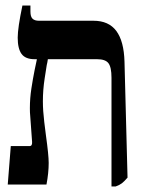

<svg xmlns="http://www.w3.org/2000/svg" viewBox="-20 -667 510 694"><path d="M441 -25Q429 -11 420.5 -4.5Q412 2 398 7H383V-386Q383 -424 372 -438.5Q361 -453 331 -453H153Q151 -439 149 -432Q148 -426 141.5 -384Q135 -342 135 -301Q135 -267 140 -226Q145 -185 146 -178Q156 -106 156 -78Q156 -42 148 0H8L19 -139H87Q97 -139 96 -154L89 -251Q88 -259 88 -276Q88 -312 93.5 -347.5Q99 -383 105 -413Q111 -443 113 -451V-453H105Q72 -453 58 -472Q44 -491 44 -531Q44 -566 61 -647H90V-625Q90 -607 97.5 -599.5Q105 -592 121 -592H318Q373 -592 400.5 -555Q428 -518 430 -444Z"/></svg>

Font: Noto Serif Hebrew Cond
Style: Bold
Weight: 700
Width: 3
Designer: Monotype Design Team
Foundry: Monotype Imaging Inc.
Version: Version 1.000